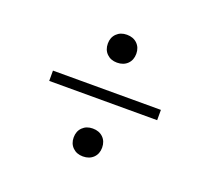

<svg xmlns="http://www.w3.org/2000/svg" viewBox="-83 -544 689 631"><g transform="rotate(20 262.0 -229.0)"><path d="M261.5 -114.5Q284 -114.5 297.8 -101Q311.5 -87.5 311.5 -65.5Q311.5 -44 297.8 -30.5Q284 -17 261.5 -17Q239.5 -17 225.8 -30.5Q212 -44 212 -65.5Q212 -87.5 225.8 -101Q239.5 -114.5 261.5 -114.5ZM261.5 -442.5Q284 -442.5 297.8 -429Q311.5 -415.5 311.5 -394Q311.5 -372 297.8 -358.5Q284 -345 261.5 -345Q239.5 -345 225.8 -358.5Q212 -372 212 -394Q212 -415.5 225.8 -429Q239.5 -442.5 261.5 -442.5ZM73 -248.5H450.5V-212.5H73Z"/></g></svg>

Font: Newsreader 14pt Light
Style: Regular
Weight: 300
Designer: Hugues Gentile
Foundry: Production Type
Version: Version 1.003